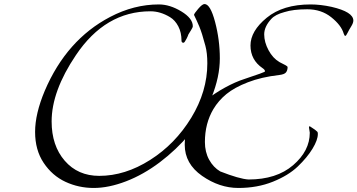

<svg xmlns="http://www.w3.org/2000/svg" viewBox="-20 -908 1772 952"><path d="M202 -458Q310 -711 526 -824Q644 -886 768 -886Q822 -886 879 -851.5Q936 -817 936 -778Q936 -772 927 -758Q918 -744 914 -737Q912 -730 906 -718Q895 -696 890 -696Q880 -696 880 -706Q880 -747 864 -777.5Q848 -808 823 -823Q775 -852 726 -852Q502 -852 356 -634Q236 -456 236 -306Q236 -186 301 -111Q366 -36 472 -36Q600 -36 724.5 -115Q849 -194 928.5 -324.5Q1008 -455 1008 -594Q1008 -645 998.5 -680.5Q989 -716 982 -738Q975 -760 968 -777Q961 -794 955 -806.5Q949 -819 942 -834Q942 -840 962.5 -864Q983 -888 994 -888Q1023 -888 1046.5 -799Q1070 -710 1070 -618.5Q1070 -527 1029 -425.5Q988 -324 921 -244.5Q854 -165 772.5 -103.5Q691 -42 605 -9Q519 24 444.5 24Q370 24 304.5 -6.5Q239 -37 196.5 -100.5Q154 -164 154 -254Q154 -344 202 -458ZM1516 -250 1512 -276Q1512 -282 1516 -282L1540 -266Q1542 -265 1544.5 -262.5Q1547 -260 1548.5 -259Q1550 -258 1552 -256Q1553 -256 1554 -254Q1556 -251 1556 -244Q1556 -214 1529.5 -170.5Q1503 -127 1456.5 -82.5Q1410 -38 1333 -7Q1256 24 1162 24Q1068 24 982 -36Q896 -96 896 -190Q896 -258 925.5 -316Q955 -374 999 -409.5Q1043 -445 1095 -473.5Q1147 -502 1191 -516Q1294 -550 1294 -554Q1294 -562 1282 -570Q1222 -611 1222 -682.5Q1222 -754 1302.5 -820Q1383 -886 1520 -886Q1569 -886 1624 -874Q1732 -849 1732 -806Q1732 -794 1721 -776.5Q1710 -759 1703 -744.5Q1696 -730 1692 -730Q1688 -730 1684 -742Q1672 -783 1622.5 -822.5Q1573 -862 1503.5 -862Q1434 -862 1390 -848Q1345 -836 1325 -814Q1290 -776 1290 -737.5Q1290 -699 1311.5 -659Q1333 -619 1366 -600Q1406 -581 1406 -576Q1406 -559 1398 -549Q1390 -539 1364 -536Q1276 -526 1209 -500Q1142 -474 1102.5 -441.5Q1063 -409 1038 -367Q996 -296 996 -204Q996 -154 1017 -116Q1038 -78 1072 -58Q1166 -21 1212 -18Q1351 -18 1433.5 -89Q1516 -160 1516 -250Z"/></svg>

Font: Miama
Style: Regular
Weight: 400
Italic angle: 16.5°
Designer: Linus Romer
Foundry: Linus Romer
Version: 0.32